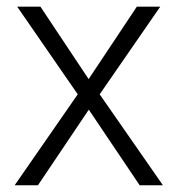

<svg xmlns="http://www.w3.org/2000/svg" viewBox="-20 -548 526 568"><path d="M242.2 -314 384.8 -528.3H454.1L274.9 -269L461.9 0H393.1L242.7 -223.6L92.3 0H23.4L210 -269L30.8 -528.3H99.6Z"/></svg>

Font: RobotoDraft Light
Style: Regular
Weight: 300
Version: Version 2.001151; 2014